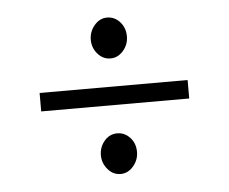

<svg xmlns="http://www.w3.org/2000/svg" viewBox="-37 -429 542 455"><g transform="rotate(-5 234.0 -202.0)"><path d="M232.9 -291Q214.8 -291 202.4 -305.4Q189.9 -319.8 189.9 -338.9Q189.9 -358.4 202.6 -373.3Q215.3 -388.2 232.9 -388.2Q250.5 -388.2 263.2 -374.3Q275.9 -360.4 275.9 -339.8Q275.9 -320.3 263.2 -305.7Q250.5 -291 232.9 -291ZM58.1 -180.2V-224.1H410.2V-180.2ZM232.9 -16.1Q214.8 -16.1 202.4 -30.8Q189.9 -45.4 189.9 -64Q189.9 -84 202.4 -98.4Q214.8 -112.8 232.9 -112.8Q250.5 -112.8 263.2 -99.1Q275.9 -85.4 275.9 -64.9Q275.9 -45.9 263.2 -31Q250.5 -16.1 232.9 -16.1Z"/></g></svg>

Font: Junicode SmCond Light
Style: Regular
Weight: 300
Width: 4
Designer: Peter S. Baker
Version: Version 2.206